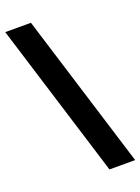

<svg xmlns="http://www.w3.org/2000/svg" viewBox="-165 -780 683 934"><g transform="rotate(-20 176.5 -312.5)"><path d="M367 88H234L-14 -713H119Z"/></g></svg>

Font: Bricolage Grotesque 12pt Bricolage Grotesque 10pt Regular
Style: Bold
Weight: 700
Designer: Mathieu Triay
Foundry: Atelier Triay
Version: Version 1.001; ttfautohint (v1.8.4.7-5d5b);gftools[0.9.33.de